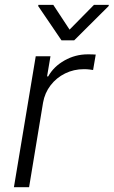

<svg xmlns="http://www.w3.org/2000/svg" viewBox="-20 -780 474 800"><path d="M38 0 128.9 -545.5H190.3L176.1 -461.6H180.8Q203.8 -502.8 248.9 -528.2Q294 -553.6 345.5 -553.6Q353.7 -553.6 363.1 -553.4Q372.5 -553.3 378.9 -552.6L367.9 -488.3Q363.6 -489 353.2 -490.4Q342.7 -491.8 329.9 -491.8Q287.3 -491.8 251.1 -473.9Q214.8 -456 190.7 -424.4Q166.5 -392.8 159.4 -352.3L101.2 0ZM202.1 -759.6 269.9 -656.6 371.4 -759.6H433.6L432.5 -754.6L289.1 -611.9H236.2L139.2 -754.6L139.9 -759.6Z"/></svg>

Font: Inter Light  BETA
Style: Italic
Weight: 300
Italic angle: 9.39999°
Designer: Rasmus Andersson
Foundry: rsms
Version: Version 3.011;git-f93a4a705